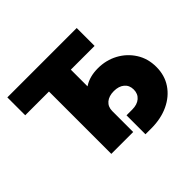

<svg xmlns="http://www.w3.org/2000/svg" viewBox="-182 -947 1231 1231"><g transform="rotate(-45 434.0 -331.5)"><path d="M25.4 -565.4V-727.5H654.3V-565.4H439V0H240.7V-565.4ZM484.4 65.9V-106H536.6Q581.5 -106 607.9 -128.7Q634.3 -151.4 634.3 -189.9Q634.3 -228.5 607.9 -251Q581.5 -273.4 536.6 -273.4Q491.7 -273.4 465.3 -251Q439 -228.5 439 -189.9H339.4Q339.4 -266.1 365.5 -324.7Q391.6 -383.3 442.6 -416.3Q493.7 -449.2 567.9 -449.2Q641.6 -449.2 703.1 -416.3Q764.6 -383.3 802 -324.7Q839.4 -266.1 839.4 -189.9Q839.4 -113.8 800.8 -56.2Q762.2 1.5 693.8 33.7Q625.5 65.9 536.6 65.9Z"/></g></svg>

Font: Inter 18pt Black
Style: Regular
Weight: 900
Designer: Rasmus Andersson
Foundry: rsms
Version: Version 4.001;git-66647c0bb